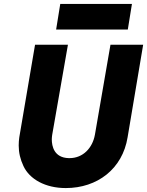

<svg xmlns="http://www.w3.org/2000/svg" viewBox="-20 -927 747 975"><path d="M265 -777H629L650 -907H286ZM158 -700 78 -230C76 -216 75 -202 75 -188C75 -152 83 -118 99 -84C130 -17 210 28 314 28C474 28 602 -69 628 -230L707 -700H541L462 -243C450 -176 402 -124 333 -124C332 -124 330 -124 329 -124C255 -126 243 -184 243 -220C243 -227 244 -234 245 -242L325 -700Z"/></svg>

Font: Jost
Style: Bold Italic
Weight: 700
Italic angle: -5°
Version: Version 3.710